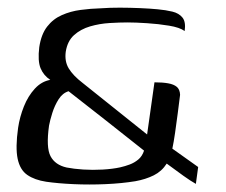

<svg xmlns="http://www.w3.org/2000/svg" viewBox="-20 -484 601 511"><path d="M501.3 5.4Q488.1 -1.9 468.2 -16.1Q448.3 -30.4 423.7 -48.6Q410.7 -28.1 389.3 -17.4Q367.8 -6.7 340.2 -1.7Q304.2 4.2 260.7 6.1Q217.3 8 175.7 6.1Q134.1 4.2 103 -0.3Q72.1 -5 52.7 -18.4Q33.3 -31.7 27 -61.3Q20.7 -90.9 28.2 -143.9Q32.5 -172.9 43.6 -200.7Q54.7 -228.4 72.6 -247.9Q90.5 -267.4 113.8 -271.4Q96 -283.1 88 -302.4Q80 -321.7 84.5 -358.5Q89.7 -392.9 105.5 -413.2Q121.3 -433.6 144.6 -443.8Q167.8 -454.1 194.6 -457.6Q221.4 -461.2 248.1 -461.9Q272.6 -463.7 299.4 -463.6Q326.2 -463.5 352.5 -462.4Q378.8 -461.3 399.5 -459.3Q421.2 -457.3 438.7 -453.1Q456.2 -448.9 465.6 -437.3Q475 -425.7 471.5 -401.4Q458.2 -411.1 429.8 -415.7Q401.4 -420.4 370.9 -422.3Q340.4 -424.3 319.5 -424.3Q298.5 -424.3 271.8 -422.7Q245 -421.1 219.9 -413.8Q194.7 -406.4 177.1 -390.6Q159.5 -374.8 155 -346.4Q151.5 -320.7 163 -301.8Q174.5 -282.8 199.9 -263.3L371.5 -126.1L391.1 -264.9Q412.9 -264.9 427.7 -262.2Q442.5 -259.6 450.6 -252.8Q458.7 -245.9 459.3 -231.7Q456.6 -209.6 453.1 -182.8Q449.6 -155.9 446 -130.9Q442.4 -105.9 438.7 -88.4L507.4 -39.5ZM162.5 -241.2Q146.6 -236.4 136 -219.8Q125.4 -203.1 119.2 -183.3Q113 -163.4 110.5 -149.7Q102.3 -91.4 114.5 -68.3Q126.6 -45.1 157.3 -38.2Q175.9 -34.5 201.4 -32.8Q226.9 -31.2 253.2 -32.7Q279.6 -34.2 299.7 -38.6Q312.9 -41.6 325.2 -46.2Q337.6 -50.8 348 -59.4Q358.4 -68 363.4 -83.1Q313.2 -123 262.9 -162.6Q212.7 -202.2 162.5 -241.2Z"/></svg>

Font: Genos Thin
Style: Italic
Weight: 100
Italic angle: -8°
Designer: Robert E. Leuschke
Foundry: Robert E. Leuschke
Version: Version 1.010